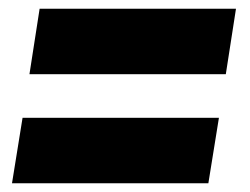

<svg xmlns="http://www.w3.org/2000/svg" viewBox="-20 -520 573 440"><path d="M7.5 -100 31.7 -250H481.7L457.5 -100ZM47.5 -350 70.8 -500H520.8L497.5 -350Z"/></svg>

Font: BoonTook
Style: Italic
Weight: 400
Italic angle: -9°
Designer: Sungsit Sawaiwan
Foundry: FontUni
Version: Version 3.0